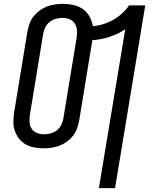

<svg xmlns="http://www.w3.org/2000/svg" viewBox="-20 -763 790 998"><path d="M494 215 631 -611Q592 -585 548 -571Q504 -557 460 -554L391 -133Q387 -113 379.5 -93Q372 -73 358.5 -56Q345 -39 327 -26Q309 -13 288.5 -5.5Q268 2 247.5 5Q227 8 207 8Q182 8 158 3.5Q134 -1 113.5 -12.5Q93 -24 78.5 -43Q64 -62 56.5 -84.5Q49 -107 49.5 -132Q50 -157 54 -182L123 -602Q127 -622 134.5 -642Q142 -662 155.5 -679Q169 -696 187 -709Q205 -722 225 -729.5Q245 -737 266 -740Q287 -743 307 -743Q335 -743 362 -737Q389 -731 410.5 -716Q432 -701 445 -677.5Q458 -654 463 -627Q489 -629 515.5 -637Q542 -645 567 -659Q592 -673 613.5 -692.5Q635 -712 651 -735H735L578 215ZM208 -65Q224 -65 242 -69.5Q260 -74 274.5 -85Q289 -96 297.5 -112Q306 -128 309 -145L378 -565Q381 -584 380 -604Q379 -624 369.5 -639.5Q360 -655 343 -662.5Q326 -670 306 -670Q289 -670 271.5 -665.5Q254 -661 239.5 -650Q225 -639 216.5 -623Q208 -607 205 -590L136 -170Q133 -151 133.5 -131Q134 -111 143.5 -95.5Q153 -80 170.5 -72.5Q188 -65 208 -65Z"/></svg>

Font: Iosevka Custom Oblique
Style: Regular
Weight: 400
Italic angle: -9°
Designer: Belleve Invis
Foundry: Belleve Invis
Version: Version 27.0.1